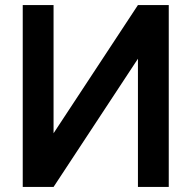

<svg xmlns="http://www.w3.org/2000/svg" viewBox="-20 -740 758 760"><path d="M648 0V-720H526L192 -212.5V-720H70V0H192L526 -507.5V0Z"/></svg>

Font: Eudonet
Style: Bold
Weight: 700
Designer: Mikhail Sharanda
Foundry: Mikhail Sharanda
Version: Version 4.503;Glyphs 3.1.2 (3151)